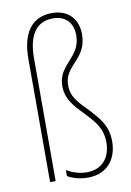

<svg xmlns="http://www.w3.org/2000/svg" viewBox="-87 -820 603 884"><g transform="rotate(-10 214.5 -377.5)"><path d="M339 -645C339 -713 298 -765 219 -765C124 -765 76 -696 76 -576V0H102V-574C102 -676 137 -740 219 -740C281 -740 312 -700 312 -645C312 -539 208 -528 208 -425C208 -363 245 -326 288 -281C330 -237 363 -201 363 -135C363 -66 324 -15 252 -15C219 -15 188 -24 157 -42V-14C182 1 214 10 252 10C347 10 390 -58 390 -135C390 -207 356 -246 309 -296C267 -340 235 -368 235 -425C235 -518 339 -527 339 -645Z"/></g></svg>

Font: Noto Sans Ethiopic Condensed Thin
Style: Regular
Weight: 100
Width: 3
Designer: Monotype Design Team
Foundry: Monotype Imaging Inc.
Version: Version 2.102